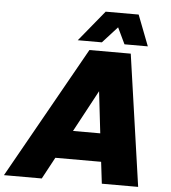

<svg xmlns="http://www.w3.org/2000/svg" viewBox="-99 -978 920 1032"><g transform="rotate(5 360.5 -461.5)"><path d="M-39 0 360 -710H583L685 0H489L475 -117H228L165 0ZM431 -494 310 -269H457ZM293 -757 429 -923H607L671 -757H545L503 -845L423 -757Z"/></g></svg>

Font: Geist Black
Style: Italic
Weight: 900
Italic angle: -12°
Designer: Basement.studio, Andrés Briganti, Mateo Zaragoza
Foundry: Basement.studio, Vercel, Andrés Briganti, Guido Ferreyra, Mateo Zaragoza
Version: Version 1.500; ttfautohint (v1.8.4.7-5d5b)